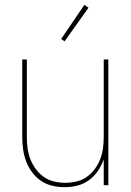

<svg xmlns="http://www.w3.org/2000/svg" viewBox="-20 -766 540 794"><path d="M247 8Q221 8 195.5 2Q170 -4 149 -18.5Q128 -33 112.5 -54Q97 -75 88 -99Q79 -123 75.5 -148.5Q72 -174 72 -200V-520H91V-200Q91 -177 94 -153.5Q97 -130 105.5 -108Q114 -86 128 -67Q142 -48 161 -34.5Q180 -21 203.5 -15.5Q227 -10 250 -10Q273 -10 296.5 -15.5Q320 -21 339 -34.5Q358 -48 372 -67Q386 -86 394.5 -108Q403 -130 406 -153.5Q409 -177 409 -200V-520H428V0H409V-107Q400 -82 385 -59.5Q370 -37 348 -21Q326 -5 300 1.5Q274 8 247 8ZM247 -595 233 -605 329 -746 346 -734Z"/></svg>

Font: Iosevka Term Curly Thin
Style: Regular
Weight: 100
Designer: Belleve Invis
Foundry: Belleve Invis
Version: Version 32.3.0